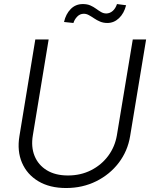

<svg xmlns="http://www.w3.org/2000/svg" viewBox="-20 -924 753 956"><path d="M641.1 -727.5H707.5L627.9 -246.1Q615.7 -171.9 571.3 -113.5Q526.9 -55.2 459 -21.5Q391.1 12.2 309.1 12.2Q227.5 12.2 171.1 -21.5Q114.7 -55.2 89.6 -113.5Q64.5 -171.9 76.7 -246.1L155.8 -727.5H222.2L143.6 -250.5Q133.8 -192.9 152.1 -147.7Q170.4 -102.5 212.9 -76.4Q255.4 -50.3 318.4 -50.3Q381.8 -50.3 433.3 -76.4Q484.9 -102.5 518.6 -147.7Q552.2 -192.9 562 -250.5ZM514.6 -809.6Q494.6 -809.6 478.5 -816.4Q462.4 -823.2 448.7 -832.5Q435.1 -841.8 422.6 -848.6Q410.2 -855.5 397.5 -855.5Q377.9 -855.5 364.3 -841.1Q350.6 -826.7 345.7 -809.6L298.8 -814.5Q307.6 -854 332 -878.9Q356.4 -903.8 392.6 -903.8Q414.1 -903.8 429.7 -897Q445.3 -890.1 458.3 -880.6Q471.2 -871.1 483.4 -864Q495.6 -856.9 509.8 -856.9Q527.3 -857.4 541.3 -869.6Q555.2 -881.8 562.5 -903.8L607.9 -897.9Q597.7 -857.4 572.5 -833.5Q547.4 -809.6 514.6 -809.6Z"/></svg>

Font: Inter Tight Light
Style: Italic
Weight: 300
Italic angle: -9.39999°
Designer: Rasmus Andersson
Foundry: rsms
Version: Version 3.004